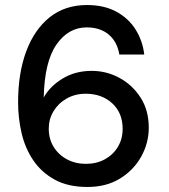

<svg xmlns="http://www.w3.org/2000/svg" viewBox="-20 -732 672 764"><path d="M328 12Q251 12 198 -17Q145 -46 112.5 -94Q80 -142 66 -202Q52 -262 52 -325Q52 -441 84.5 -528Q117 -615 178 -663.5Q239 -712 326 -712Q395 -712 444 -685Q493 -658 520.5 -613Q548 -568 554 -515H455Q446 -567 412 -595Q378 -623 325 -623Q252 -623 204.5 -554.5Q157 -486 154 -344Q178 -388 228.5 -419Q279 -450 345 -450Q404 -450 455.5 -422Q507 -394 539.5 -343.5Q572 -293 572 -224Q572 -163 542 -109Q512 -55 457.5 -21.5Q403 12 328 12ZM322 -80Q364 -80 397 -98Q430 -116 449 -147.5Q468 -179 468 -219Q468 -283 426.5 -321Q385 -359 321 -359Q279 -359 245.5 -340Q212 -321 193 -289.5Q174 -258 174 -220Q174 -179 193.5 -147.5Q213 -116 246.5 -98Q280 -80 322 -80Z"/></svg>

Font: Ultramarine Medium
Style: Regular
Weight: 500
Designer: Colophon Foundry, Jonny Pinhorn
Foundry: Colophon Foundry
Version: Version 1.200; ttfautohint (v1.8.3)